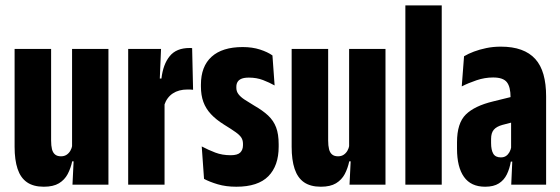

<svg xmlns="http://www.w3.org/2000/svg" viewBox="-20 -683 2072 710"><path d="M169 -502V-163.5Q169 -144 172.2 -131.2Q175.5 -118.5 183.5 -111.8Q191.5 -105 205.5 -105Q217.5 -105 226 -110.5Q234.5 -116 240 -125.2Q245.5 -134.5 247.5 -146.5L275 -86.5H247Q241.5 -60.5 230.2 -39.2Q219 -18 198 -5.2Q177 7.5 142 7.5Q103.5 7.5 79.8 -9Q56 -25.5 45 -58.5Q34 -91.5 34 -140V-502ZM381 -502V0H248L253 -103L246.5 -104V-502Z M587.5 -294.5 540.5 -392.5H577Q583 -445 607.5 -475.2Q632 -505.5 681 -505.5Q683 -505.5 685 -505.5Q687 -505.5 690.5 -505L694 -351Q690.5 -351.5 684.8 -351.8Q679 -352 673 -352Q641 -352 619 -337.5Q597 -323 587.5 -294.5ZM454 0V-502H575.5L569.5 -358L588.5 -353V0Z M854 7.5Q815.5 7.5 785.2 -1.5Q755 -10.5 734.5 -21.5L726 -141.5Q750.5 -128.5 776 -118.8Q801.5 -109 833 -109Q858.5 -109 868.5 -119Q878.5 -129 878.5 -146V-151.5Q878.5 -164 872.8 -173.5Q867 -183 851.8 -194Q836.5 -205 808 -222.5Q778.5 -241 759.8 -261.2Q741 -281.5 732 -306.2Q723 -331 723 -363V-370Q723 -437.5 762.5 -473.2Q802 -509 877.5 -509Q913 -509 941.5 -499.8Q970 -490.5 987.5 -478L995.5 -367Q976 -378 952.5 -387Q929 -396 900.5 -396Q883.5 -396 873.5 -392Q863.5 -388 858.8 -380.5Q854 -373 854 -362V-358Q854 -345 861.8 -334.8Q869.5 -324.5 884.2 -314.8Q899 -305 920 -292.5Q951.5 -274.5 971.5 -255.8Q991.5 -237 1001 -212Q1010.5 -187 1010.5 -149.5V-140.5Q1010.5 -70 972.2 -31.2Q934 7.5 854 7.5Z M1193.5 -502V-163.5Q1193.5 -144 1196.8 -131.2Q1200 -118.5 1208 -111.8Q1216 -105 1230 -105Q1242 -105 1250.5 -110.5Q1259 -116 1264.5 -125.2Q1270 -134.5 1272 -146.5L1299.5 -86.5H1271.5Q1266 -60.5 1254.8 -39.2Q1243.5 -18 1222.5 -5.2Q1201.5 7.5 1166.5 7.5Q1128 7.5 1104.2 -9Q1080.5 -25.5 1069.5 -58.5Q1058.5 -91.5 1058.5 -140V-502ZM1405.5 -502V0H1272.5L1277.5 -103L1271 -104V-502Z M1479 0V-663H1613.5V0Z M1870.5 0 1875 -101H1870V-302.5L1868 -323Q1868 -362 1854.2 -379.2Q1840.5 -396.5 1803.5 -396.5Q1772.5 -396.5 1742.2 -386.2Q1712 -376 1687.5 -363.5L1696 -475Q1712 -484.5 1732.5 -492.2Q1753 -500 1778.2 -505.2Q1803.5 -510.5 1832 -510.5Q1875.5 -510.5 1907.2 -499Q1939 -487.5 1959.5 -464.8Q1980 -442 1989.8 -407.2Q1999.5 -372.5 1999.5 -326.5V0ZM1774 7.5Q1721.5 7.5 1695.8 -28.8Q1670 -65 1670 -133V-157Q1670 -227.5 1702.5 -259.5Q1735 -291.5 1803.5 -308L1882.5 -327.5L1897 -236.5L1837.5 -221Q1816 -215 1806 -203.2Q1796 -191.5 1796 -169V-154Q1796 -128.5 1804 -114.8Q1812 -101 1832 -101Q1843.5 -101 1851.2 -106.2Q1859 -111.5 1864 -120.5Q1869 -129.5 1871 -141L1886.5 -85.5H1869Q1864.5 -59 1854.2 -38Q1844 -17 1824.8 -4.8Q1805.5 7.5 1774 7.5Z"/></svg>

Font: Anek Latin Condensed
Style: Bold
Weight: 700
Width: 3
Designer: Yesha Goshar
Foundry: Ek Type
Version: Version 1.003